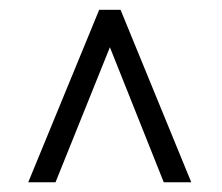

<svg xmlns="http://www.w3.org/2000/svg" viewBox="-20 -731 457 395"><path d="M316.9 -356 206.1 -633.8 94.2 -356H38.1L184.1 -710.9H228L373.5 -356Z"/></svg>

Font: Vazirmatn RD FD ExtraLight
Style: Regular
Weight: 200
Designer: Saber Rastikerdar
Foundry: Saber Rastikerdar
Version: Version 33.003